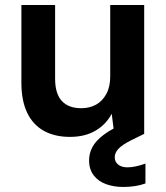

<svg xmlns="http://www.w3.org/2000/svg" viewBox="-20 -532 660 763"><path d="M258 12Q197 12 153.5 -12.5Q110 -37 87.5 -85Q65 -133 65 -203V-512H199V-219Q199 -160 225.5 -131Q252 -102 303 -102Q336 -102 361.5 -116Q387 -130 402.5 -158.5Q418 -187 418 -228V-512H553V0H434L424 -80Q402 -38 360 -13Q318 12 258 12ZM470 211Q433 211 402 200Q371 189 352.5 165Q334 141 334 105Q334 78 347 53Q360 28 391.5 4Q423 -20 478 -43L523 -63L553 0L502 25Q466 43 451 59Q436 75 436 93Q436 111 449.5 122Q463 133 487 133Q502 133 520.5 129Q539 125 558 118V197Q539 204 516.5 207.5Q494 211 470 211Z"/></svg>

Font: DM Sans 12pt
Style: Bold
Weight: 700
Version: Version 4.004;gftools[0.9.30]